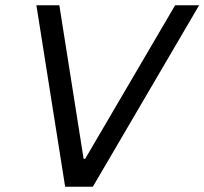

<svg xmlns="http://www.w3.org/2000/svg" viewBox="-20 -708 775 728"><path d="M227 0 118 -688H205L297 -106H303L644 -688H735L332 0Z"/></svg>

Font: Saira
Style: Italic
Weight: 400
Italic angle: -12°
Designer: Hector Gatti with collaboration of the Omnibus-Type team
Foundry: Omnibus-Type
Version: Version 1.100; ttfautohint (v1.8.3)